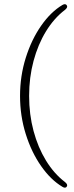

<svg xmlns="http://www.w3.org/2000/svg" viewBox="-20 -761 350 910"><path d="M75 -306.5Q75 -400.5 102 -486.8Q129 -573 174.8 -638.8Q220.5 -704.5 276 -737.5Q290.5 -746 297 -735Q302.5 -725.5 287 -713.5Q236 -674.5 198 -612.5Q160 -550.5 139 -472.2Q118 -394 118 -306.5Q118 -218.5 139 -140.2Q160 -62 198 0Q236 62 287 101Q302.5 113 297 122.5Q290.5 133.5 276 124.5Q220.5 91.5 174.8 26Q129 -39.5 102 -125.8Q75 -212 75 -306.5Z"/></svg>

Font: Fraunces 9pt S050 Thin
Style: Regular
Weight: 100
Version: Version 1.000; ttfautohint (v1.8.3)